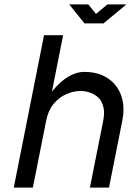

<svg xmlns="http://www.w3.org/2000/svg" viewBox="-20 -859 599 879"><path d="M130.4 0H43L181.6 -697.8H269L217.8 -439.9Q291 -529.8 366.2 -529.8Q429.7 -529.8 473.1 -501Q516.6 -472.2 534.7 -421.9Q545.4 -392.1 545.4 -357.4Q545.4 -333 540 -306.6L479 0H391.6L452.6 -306.6Q456.5 -326.2 456.5 -342.8Q456.5 -366.2 446 -389.9Q435.5 -413.6 408.4 -428Q381.3 -442.4 348.6 -442.4Q316.4 -442.4 283.4 -428Q250.5 -413.6 225.6 -383.5Q200.7 -353.5 191.4 -306.6ZM454.1 -752H366.7L296.9 -838.9H384.3L419.4 -795.4L471.7 -838.9H558.6Z"/></svg>

Font: Qaz
Style: Italic
Weight: 400
Italic angle: -11.25°
Designer: GGBotNet
Foundry: f0n7
Version: 0.70